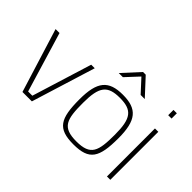

<svg xmlns="http://www.w3.org/2000/svg" viewBox="-117 -1069 1414 1414"><g transform="rotate(45 590.0 -362.0)"><path d="M186 0H284L439 -500H402L257 -32H213L72 -500H31Z M632 -600 725 -700 817 -600H860L738 -732H710L589 -600ZM724 -23C872 -23 890 -87 890 -259C890 -427 852 -477 724 -477C596 -477 558 -427 558 -259C558 -87 576 -23 724 -23ZM724 -509C872 -509 927 -444 927 -259C927 -58 889 8 724 8C559 8 521 -58 521 -259C521 -444 576 -509 724 -509Z M1101 -638V-693H1066V-638ZM1101 0V-500H1066V0Z"/></g></svg>

Font: RazerF5 Thin
Style: Regular
Weight: 250
Foundry: Razer Inc.
Version: Version 2